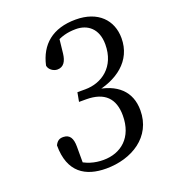

<svg xmlns="http://www.w3.org/2000/svg" viewBox="-125 -753 762 858"><g transform="rotate(-20 255.5 -323.5)"><path d="M234.3 13.1C355.9 13.1 465.9 -53.2 465.9 -179.8C465.9 -269 408.9 -323.8 302.2 -335.8L299.2 -322.8C410.2 -340.8 496.9 -403.3 496.9 -511.6C496.9 -597.5 438 -659.6 332.2 -659.6C222.1 -659.6 158.5 -604.6 137.9 -511.3C140.1 -492.4 161.1 -477.4 180.2 -477.4C210.3 -477.4 223.6 -501.3 227.7 -535.6L237.8 -627.7L212.2 -589.5C245.1 -610.3 278.1 -619.2 318.6 -619.2C373.7 -619.2 419.4 -585.3 419.4 -510.4C419.4 -402.7 344.5 -351.8 266.7 -351.8H229L220.9 -308.5H254.8C343 -308.5 384.2 -264.8 384.2 -184.9C384.2 -80.1 319.1 -27.3 235.5 -27.3C193.5 -27.3 154.8 -38.2 117.2 -65.9L143.9 -28.7L143.8 -124.7C143.7 -163.3 131.5 -184.2 102.3 -185.2C82.2 -186.2 71 -178 61.9 -159.7C61.9 -30.3 136.7 13.1 234.3 13.1Z"/></g></svg>

Font: Source Serif Variable
Style: Italic
Weight: 389
Italic angle: -12°
Designer: Frank Grießhammer
Foundry: Adobe Systems Incorporated
Version: Version 3.001;hotconv 1.0.111;makeotfexe 2.5.65597